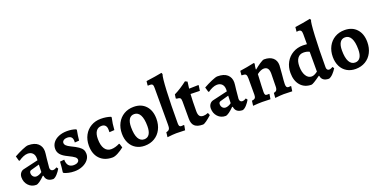

<svg xmlns="http://www.w3.org/2000/svg" viewBox="-18 -1517 4553 2304"><g transform="rotate(-20 2258.0 -365.0)"><path d="M282 -65 274 -68Q242 -35 212 -13.5Q182 8 164 8Q105 8 66 -33.5Q27 -75 27 -137Q27 -168 43 -190.5Q59 -213 85 -220L278 -265L279 -289Q279 -332 256 -356Q233 -380 193 -380Q166 -380 134.5 -366.5Q103 -353 76 -333L67 -337L50 -397Q100 -425 155 -449Q210 -473 233 -473Q316 -473 357.5 -435.5Q399 -398 399 -337Q399 -315 390 -247Q379 -150 379 -131Q379 -112 389 -101Q399 -90 415 -90Q427 -90 440.5 -95.5Q454 -101 463 -107L478 -86Q460 -54 433.5 -24.5Q407 5 382 12Q338 12 312.5 -7.5Q287 -27 282 -65ZM273 -116 276 -211 169 -181Q145 -175 145 -148Q145 -122 160.5 -104.5Q176 -87 201 -87Q216 -87 236.5 -95Q257 -103 273 -116Z M520 -15 514 -25Q518 -52 521.5 -88Q525 -124 527 -157L582 -162Q583 -61 671 -61Q700 -61 719 -73.5Q738 -86 738 -105Q738 -125 718 -141.5Q698 -158 638 -187Q578 -215 551 -246.5Q524 -278 524 -320Q524 -365 550 -399.5Q576 -434 623 -453.5Q670 -473 730 -473Q792 -473 842 -455L847 -445Q834 -379 828 -316L772 -312L773 -330Q773 -365 756 -381.5Q739 -398 703 -398Q677 -398 659 -385.5Q641 -373 641 -354Q641 -335 657 -319Q673 -303 710 -285Q769 -257 800.5 -235Q832 -213 844.5 -190.5Q857 -168 857 -137Q857 -96 830 -62Q803 -28 756 -8Q709 12 653 12Q613 12 578 4Q543 -4 520 -15Z M917 -218Q917 -292 948 -350Q979 -408 1034.5 -440.5Q1090 -473 1160 -473Q1231 -473 1287 -453L1291 -444Q1274 -369 1269 -290L1205 -286V-319Q1205 -353 1188.5 -371.5Q1172 -390 1142 -390Q1095 -390 1070.5 -355.5Q1046 -321 1046 -257Q1046 -175 1075 -131Q1104 -87 1157 -87Q1184 -87 1212.5 -95.5Q1241 -104 1264 -116L1271 -113L1287 -62Q1248 -31 1207 -9.5Q1166 12 1137 12Q1035 12 976 -49.5Q917 -111 917 -218Z M1339 -217Q1339 -292 1369.5 -350Q1400 -408 1454.5 -440.5Q1509 -473 1580 -473Q1677 -473 1733.5 -411.5Q1790 -350 1790 -245Q1790 -170 1760 -111.5Q1730 -53 1675.5 -20.5Q1621 12 1550 12Q1487 12 1439 -16.5Q1391 -45 1365 -97Q1339 -149 1339 -217ZM1658 -199Q1658 -293 1632 -341Q1606 -389 1557 -389Q1514 -389 1491.5 -354.5Q1469 -320 1469 -253Q1469 -159 1495 -111Q1521 -63 1570 -63Q1613 -63 1635.5 -97.5Q1658 -132 1658 -199Z M1846 -52Q1869 -57 1879.5 -66.5Q1890 -76 1893 -90.5Q1896 -105 1896 -134V-598Q1896 -625 1891.5 -636.5Q1887 -648 1874 -651.5Q1861 -655 1831 -653L1827 -657L1833 -710Q1954 -726 2035 -742L2042 -723Q2028 -690 2019.5 -519Q2011 -348 2011 -105Q2011 -80 2018 -70Q2025 -60 2041 -60L2074 -62L2077 -56L2066 3L2033 2Q1977 0 1953 0Q1915 0 1839 9Z M2155 -111V-334Q2155 -366 2144 -376.5Q2133 -387 2101 -388L2091 -395L2098 -444Q2140 -464 2184.5 -493Q2229 -522 2265 -550L2293 -536Q2287 -502 2282 -450L2400 -453L2404 -448L2394 -381L2276 -384Q2270 -297 2270 -166Q2270 -123 2285 -104Q2300 -85 2334 -85Q2361 -85 2394 -99L2407 -67Q2371 -34 2339 -11Q2307 12 2292 12Q2221 12 2188 -17.5Q2155 -47 2155 -111Z M2700 -65 2692 -68Q2660 -35 2630 -13.5Q2600 8 2582 8Q2523 8 2484 -33.5Q2445 -75 2445 -137Q2445 -168 2461 -190.5Q2477 -213 2503 -220L2696 -265L2697 -289Q2697 -332 2674 -356Q2651 -380 2611 -380Q2584 -380 2552.5 -366.5Q2521 -353 2494 -333L2485 -337L2468 -397Q2518 -425 2573 -449Q2628 -473 2651 -473Q2734 -473 2775.5 -435.5Q2817 -398 2817 -337Q2817 -315 2808 -247Q2797 -150 2797 -131Q2797 -112 2807 -101Q2817 -90 2833 -90Q2845 -90 2858.5 -95.5Q2872 -101 2881 -107L2896 -86Q2878 -54 2851.5 -24.5Q2825 5 2800 12Q2756 12 2730.5 -7.5Q2705 -27 2700 -65ZM2691 -116 2694 -211 2587 -181Q2563 -175 2563 -148Q2563 -122 2578.5 -104.5Q2594 -87 2619 -87Q2634 -87 2654.5 -95Q2675 -103 2691 -116Z M3267 -110 3270 -283Q3270 -327 3254 -348.5Q3238 -370 3205 -370Q3167 -370 3117 -332Q3107 -152 3107 -107Q3107 -82 3113.5 -72Q3120 -62 3137 -62L3164 -63L3166 -59L3156 3Q3088 0 3051 0Q3002 0 2933 6L2941 -56Q2970 -59 2981.5 -71.5Q2993 -84 2993 -112V-324Q2993 -359 2982.5 -371.5Q2972 -384 2944 -384H2931L2927 -389L2932 -441Q3018 -453 3116 -474L3124 -464Q3115 -427 3113 -395L3117 -391Q3148 -418 3188.5 -445.5Q3229 -473 3247 -473Q3318 -473 3357.5 -439Q3397 -405 3397 -344Q3397 -329 3389 -239Q3379 -137 3379 -108Q3379 -82 3386.5 -71Q3394 -60 3410 -60Q3421 -60 3441 -62L3443 -58L3434 3Q3362 0 3326 0Q3289 0 3215 8L3220 -54Q3245 -59 3255.5 -72Q3266 -85 3267 -110Z M3802 -60 3796 -62Q3699 8 3679 8Q3592 8 3540.5 -51Q3489 -110 3489 -211Q3489 -285 3521.5 -344.5Q3554 -404 3611.5 -437.5Q3669 -471 3741 -471Q3765 -471 3793 -468V-597Q3793 -628 3783.5 -640.5Q3774 -653 3751 -653Q3741 -653 3727 -650L3733 -709Q3822 -720 3930 -742L3939 -725Q3926 -706 3917 -530Q3908 -354 3908 -131Q3908 -112 3916.5 -101Q3925 -90 3940 -90Q3963 -90 3986 -107L4002 -86Q3982 -53 3955.5 -25Q3929 3 3902 12Q3813 12 3802 -60ZM3793 -118V-371Q3761 -388 3719 -388Q3670 -388 3643 -351.5Q3616 -315 3616 -248Q3616 -174 3643.5 -129Q3671 -84 3716 -84Q3734 -84 3754.5 -94Q3775 -104 3793 -118Z M4032 -217Q4032 -292 4062.5 -350Q4093 -408 4147.5 -440.5Q4202 -473 4273 -473Q4370 -473 4426.5 -411.5Q4483 -350 4483 -245Q4483 -170 4453 -111.5Q4423 -53 4368.5 -20.5Q4314 12 4243 12Q4180 12 4132 -16.5Q4084 -45 4058 -97Q4032 -149 4032 -217ZM4351 -199Q4351 -293 4325 -341Q4299 -389 4250 -389Q4207 -389 4184.5 -354.5Q4162 -320 4162 -253Q4162 -159 4188 -111Q4214 -63 4263 -63Q4306 -63 4328.5 -97.5Q4351 -132 4351 -199Z"/></g></svg>

Font: Alegreya
Style: Bold
Weight: 700
Designer: Juan Pablo del Peral
Foundry: Huerta Tipografica
Version: Version 2.008; ttfautohint (v1.8)